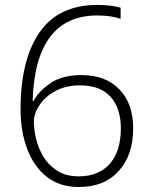

<svg xmlns="http://www.w3.org/2000/svg" viewBox="-20 -745 611 775"><path d="M63 -304.2Q63 -504.4 139.9 -614.7Q216.8 -725.1 372.6 -725.1Q428.2 -725.1 466.8 -713.9V-668.9Q427.7 -682.6 373.5 -682.6Q247.1 -682.6 181.9 -595.5Q116.7 -508.3 111.8 -337.4H115.2Q136.2 -377 183.6 -409.4Q231 -441.9 309.6 -441.9Q406.2 -441.9 461.9 -384.3Q517.6 -326.7 517.6 -227.1Q517.6 -119.6 459.5 -54.9Q401.4 9.8 298.3 9.8Q220.2 9.8 168 -32Q115.7 -73.7 89.4 -144.8Q63 -215.8 63 -304.2ZM297.9 -33.2Q378.4 -33.2 423.1 -83.7Q467.8 -134.3 467.8 -227.1Q467.8 -307.1 426.8 -353.8Q385.7 -400.4 302.7 -400.4Q245.1 -400.4 203.4 -377.4Q161.6 -354.5 139.2 -320.6Q116.7 -286.6 116.7 -253.9Q116.7 -223.1 125.5 -185.3Q134.3 -147.5 155 -112.8Q175.8 -78.1 210.9 -55.7Q246.1 -33.2 297.9 -33.2Z"/></svg>

Font: Open Sans Light
Style: Regular
Weight: 300
Designer: Monotype Design Team
Foundry: Monotype Imaging Inc.
Version: Version 3.000; ttfautohint (v1.8.4)